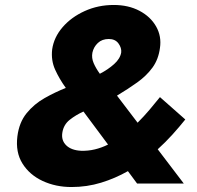

<svg xmlns="http://www.w3.org/2000/svg" viewBox="-20 -739 794 773"><path d="M382 -442Q366 -464 357 -485Q348 -506 352 -527Q357 -550 374 -566Q391 -582 418 -582Q444 -582 457 -564Q470 -546 468 -528Q464 -503 439.5 -481Q415 -459 382 -442ZM615 -138Q647 -167 674.5 -197.5Q702 -228 726 -258L624 -348Q604 -323 581.5 -296.5Q559 -270 534 -245L451 -354Q496 -381 533 -407.5Q570 -434 594 -467Q618 -500 624 -546Q631 -593 608.5 -632.5Q586 -672 541.5 -695.5Q497 -719 438 -719Q375 -719 321 -694.5Q267 -670 232 -629.5Q197 -589 190 -540Q185 -496 202 -458.5Q219 -421 245 -385Q202 -368 159.5 -344Q117 -320 87 -283Q57 -246 50 -190Q42 -126 70.5 -80.5Q99 -35 151.5 -10.5Q204 14 268 14Q330 14 387 -3.5Q444 -21 495 -50L532 0H720ZM415 -157Q389 -144 361.5 -137.5Q334 -131 306 -132Q267 -134 246.5 -154Q226 -174 231 -205Q236 -237 260.5 -256.5Q285 -276 316 -290Z"/></svg>

Font: Jost* 800 Heavy Italic
Style: Italic
Weight: 800
Italic angle: -10°
Version: Version 3.200; ttfautohint (v0.97) -l 8 -r 50 -G 200 -x 14 -